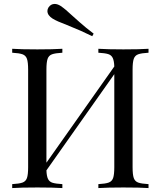

<svg xmlns="http://www.w3.org/2000/svg" viewBox="-20 -956 817 976"><path d="M654 -602V-106Q654 -68 660 -51Q666 -34 682.5 -28Q699 -22 735 -20V0Q693 -3 607 -3Q527 -3 480 0V-20Q516 -22 532.5 -28Q549 -34 555 -51Q561 -68 561 -106V-579L216 -90Q217 -61 224 -46.5Q231 -32 247 -27Q263 -22 297 -20V0Q251 -3 170 -3Q84 -3 42 0V-20Q78 -22 94.5 -28Q111 -34 117 -51Q123 -68 123 -106V-602Q123 -640 117 -657Q111 -674 94.5 -680Q78 -686 42 -688V-708Q84 -705 170 -705Q250 -705 297 -708V-688Q261 -686 244.5 -680Q228 -674 222 -657Q216 -640 216 -602V-129L561 -618Q560 -647 553 -661.5Q546 -676 530 -681Q514 -686 480 -688V-708Q527 -705 607 -705Q693 -705 735 -708V-688Q699 -686 682.5 -680Q666 -674 660 -657Q654 -640 654 -602ZM349 -875Q356 -869 385.5 -842.5Q415 -816 456 -785L449 -772Q395 -799 320 -829Q269 -848 248 -861Q221 -878 221 -900Q221 -910 227 -919Q239 -936 258 -936Q272 -936 288 -926Q312 -910 349 -875Z"/></svg>

Font: Playfair Display SC
Style: Regular
Weight: 400
Designer: Claus Eggers Sørensen
Foundry: Claus Eggers Sørensen
Version: Version 1.200; ttfautohint (v1.6)